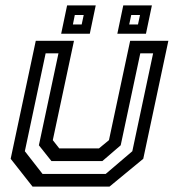

<svg xmlns="http://www.w3.org/2000/svg" viewBox="-20 -691 644 711"><path d="M100.5 0 19.5 -103 112.5 -540H254L175.5 -172L199.5 -141.5H346.5L383.5 -172L462 -540H603.5L510.5 -103L385.5 0ZM137.5 -47H371.5L470 -131L547 -493.5H499.5L427 -153L359 -94.5H170.5L124 -153L196.5 -493.5H149L72 -131ZM414.5 -566 436.5 -671H542.5L520.5 -566ZM206.5 -566 228.5 -671H334.5L312.5 -566ZM250 -600.5H282.5L290 -635.5H257ZM458.5 -600.5H491L498.5 -635.5H466Z"/></svg>

Font: Tourney Medium
Style: Italic
Weight: 500
Italic angle: -12°
Version: Version 1.015